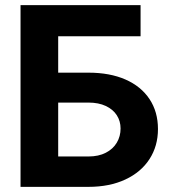

<svg xmlns="http://www.w3.org/2000/svg" viewBox="-20 -727 668 747"><path d="M59.9 -707H526.9V-585.8H206.4V-444.3H324Q407.3 -444.3 468.1 -417.7Q528.8 -391 561.7 -341.5Q594.6 -291.9 594.6 -225Q594.6 -159.1 561.7 -108.1Q528.8 -57.2 467.6 -28.6Q406.4 0 324 0H59.9ZM449.1 -227Q449.1 -255.6 434.5 -278.5Q420 -301.3 391.8 -314.6Q363.7 -327.9 324 -327.9H206.4V-118.2H324Q363.7 -118.2 391.8 -132.8Q420 -147.4 434.5 -172.1Q449.1 -196.8 449.1 -227Z"/></svg>

Font: Pretendard GOV Variable
Style: Regular
Weight: 400
Designer: Base glyphs from Inter by Rasmus Andersson; Hangul glyphs from Noto Sans CJK(Source Han Sans) by Jang Soo-young and Kang
Foundry: Kil Hyung-jin
Version: Version 1.307;Glyphs 3.2 (3192)